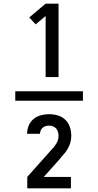

<svg xmlns="http://www.w3.org/2000/svg" viewBox="-20 -868 540 1056"><path d="M231 -444V-780L176 -734L141 -772L231 -848H302V-444ZM64 -314V-366H436V-314ZM130 168V105L259 -40Q267 -48 274.5 -57Q282 -66 288.5 -76Q295 -86 298.5 -97.5Q302 -109 302 -121Q302 -131 299 -142Q296 -153 289 -161Q282 -169 271.5 -173Q261 -177 250 -177Q241 -177 231.5 -174.5Q222 -172 214.5 -165.5Q207 -159 203.5 -150Q200 -141 200 -132Q200 -132 200 -132Q200 -132 200 -132H129Q129 -132 129 -132Q129 -132 129 -132Q129 -155 138 -177Q147 -199 164.5 -213.5Q182 -228 204.5 -234Q227 -240 250 -240Q275 -240 298.5 -233Q322 -226 339.5 -209Q357 -192 364.5 -168.5Q372 -145 372 -121Q372 -103 367.5 -86Q363 -69 354.5 -53.5Q346 -38 335 -24.5Q324 -11 312 2V3Q312 3 312 3Q312 3 312 3L221 105H370V168Z"/></svg>

Font: Iosevka Julsh Curly
Style: Regular
Weight: 400
Designer: Belleve Invis
Foundry: Belleve Invis
Version: Version 15.0.2; ttfautohint (v1.8.4)